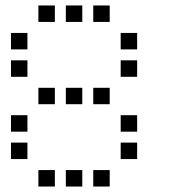

<svg xmlns="http://www.w3.org/2000/svg" viewBox="-20 -700 640 700"><path d="M121 -680Q120 -680 120 -680Q120 -680 120 -679V-621Q120 -620 120 -620Q120 -620 121 -620H179Q180 -620 180 -620Q180 -620 180 -621V-679Q180 -680 180 -680Q180 -680 179 -680ZM221 -680Q220 -680 220 -680Q220 -680 220 -679V-621Q220 -620 220 -620Q220 -620 221 -620H279Q280 -620 280 -620Q280 -620 280 -621V-679Q280 -680 280 -680Q280 -680 279 -680ZM321 -680Q320 -680 320 -680Q320 -680 320 -679V-621Q320 -620 320 -620Q320 -620 321 -620H379Q380 -620 380 -620Q380 -620 380 -621V-679Q380 -680 380 -680Q380 -680 379 -680ZM21 -580Q20 -580 20 -580Q20 -580 20 -579V-521Q20 -520 20 -520Q20 -520 21 -520H79Q80 -520 80 -520Q80 -520 80 -521V-579Q80 -580 80 -580Q80 -580 79 -580ZM421 -580Q420 -580 420 -580Q420 -580 420 -579V-521Q420 -520 420 -520Q420 -520 421 -520H479Q480 -520 480 -520Q480 -520 480 -521V-579Q480 -580 480 -580Q480 -580 479 -580ZM21 -480Q20 -480 20 -480Q20 -480 20 -479V-421Q20 -420 20 -420Q20 -420 21 -420H79Q80 -420 80 -420Q80 -420 80 -421V-479Q80 -480 80 -480Q80 -480 79 -480ZM421 -480Q420 -480 420 -480Q420 -480 420 -479V-421Q420 -420 420 -420Q420 -420 421 -420H479Q480 -420 480 -420Q480 -420 480 -421V-479Q480 -480 480 -480Q480 -480 479 -480ZM121 -380Q120 -380 120 -380Q120 -380 120 -379V-321Q120 -320 120 -320Q120 -320 121 -320H179Q180 -320 180 -320Q180 -320 180 -321V-379Q180 -380 180 -380Q180 -380 179 -380ZM221 -380Q220 -380 220 -380Q220 -380 220 -379V-321Q220 -320 220 -320Q220 -320 221 -320H279Q280 -320 280 -320Q280 -320 280 -321V-379Q280 -380 280 -380Q280 -380 279 -380ZM321 -380Q320 -380 320 -380Q320 -380 320 -379V-321Q320 -320 320 -320Q320 -320 321 -320H379Q380 -320 380 -320Q380 -320 380 -321V-379Q380 -380 380 -380Q380 -380 379 -380ZM21 -280Q20 -280 20 -280Q20 -280 20 -279V-221Q20 -220 20 -220Q20 -220 21 -220H79Q80 -220 80 -220Q80 -220 80 -221V-279Q80 -280 80 -280Q80 -280 79 -280ZM421 -280Q420 -280 420 -280Q420 -280 420 -279V-221Q420 -220 420 -220Q420 -220 421 -220H479Q480 -220 480 -220Q480 -220 480 -221V-279Q480 -280 480 -280Q480 -280 479 -280ZM21 -180Q20 -180 20 -180Q20 -180 20 -179V-121Q20 -120 20 -120Q20 -120 21 -120H79Q80 -120 80 -120Q80 -120 80 -121V-179Q80 -180 80 -180Q80 -180 79 -180ZM421 -180Q420 -180 420 -180Q420 -180 420 -179V-121Q420 -120 420 -120Q420 -120 421 -120H479Q480 -120 480 -120Q480 -120 480 -121V-179Q480 -180 480 -180Q480 -180 479 -180ZM121 -80Q120 -80 120 -80Q120 -80 120 -79V-21Q120 -20 120 -20Q120 -20 121 -20H179Q180 -20 180 -20Q180 -20 180 -21V-79Q180 -80 180 -80Q180 -80 179 -80ZM221 -80Q220 -80 220 -80Q220 -80 220 -79V-21Q220 -20 220 -20Q220 -20 221 -20H279Q280 -20 280 -20Q280 -20 280 -21V-79Q280 -80 280 -80Q280 -80 279 -80ZM321 -80Q320 -80 320 -80Q320 -80 320 -79V-21Q320 -20 320 -20Q320 -20 321 -20H379Q380 -20 380 -20Q380 -20 380 -21V-79Q380 -80 380 -80Q380 -80 379 -80Z"/></svg>

Font: Doto Black Medium
Style: Regular
Weight: 500
Monospace: yes
Version: Version 1.000